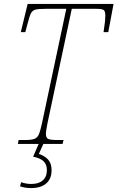

<svg xmlns="http://www.w3.org/2000/svg" viewBox="-20 -734 599 979"><path d="M559 -714 532 -570H508Q517 -627 517 -654Q517 -677 508.5 -683Q500 -689 470 -689H346L222 -105Q214 -65 214 -53Q214 -32 225 -26Q236 -20 274 -20H304L299 0H201L178 51Q209 61 226 80.5Q243 100 243 134Q243 178 215.5 201.5Q188 225 139 225Q108 225 82 216L88 195Q112 204 140 204Q177 204 198 186Q219 168 219 133Q219 104 202 88Q185 72 149 65L177 0H71L75 -20H105Q139 -20 154.5 -25.5Q170 -31 177.5 -47.5Q185 -64 194 -105L318 -689H214Q176 -689 161 -685Q146 -681 138.5 -667.5Q131 -654 121 -615L109 -570H86L121 -714Z"/></svg>

Font: Noto Serif NarrowThin
Style: Italic
Weight: 250
Width: 4
Italic angle: -12°
Designer: Monotype Design Team
Foundry: Monotype Imaging Inc.
Version: Version 1.001